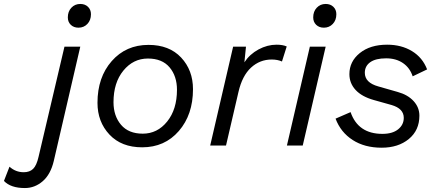

<svg xmlns="http://www.w3.org/2000/svg" viewBox="-179 -736 2210 971"><path d="M218 -596Q194 -596 179 -610.5Q164 -625 164 -648Q164 -678 182 -697Q200 -716 227 -716Q251 -716 266 -701.5Q281 -687 281 -664Q281 -634 263 -615Q245 -596 218 -596ZM-53 215Q-125 215 -159 179L-131 107Q-100 135 -59 135Q-29 135 -11.5 118Q6 101 16 57L147 -500H227L93 78Q77 146 37 180.5Q-3 215 -53 215Z M540 9Q435 9 374.5 -55.5Q314 -120 314 -216Q314 -345 386 -427Q458 -509 572 -509Q677 -509 737 -445Q797 -381 797 -285Q797 -156 725.5 -73.5Q654 9 540 9ZM543 -60Q617 -60 666.5 -121.5Q716 -183 716 -282Q716 -351 678.5 -395.5Q641 -440 569 -440Q495 -440 445 -379Q395 -318 395 -219Q395 -150 433 -105Q471 -60 543 -60Z M1220 -510Q1251 -510 1271 -501L1247 -425Q1225 -435 1195 -435Q1135 -435 1090.5 -394Q1046 -353 1027 -271L964 0H884L1000 -500H1065L1057 -421Q1084 -462 1128.5 -486Q1173 -510 1220 -510Z M1459 -596Q1435 -596 1420 -610.5Q1405 -625 1405 -648Q1405 -678 1423 -697Q1441 -716 1468 -716Q1492 -716 1507 -701.5Q1522 -687 1522 -664Q1522 -634 1504 -615Q1486 -596 1459 -596ZM1468 -500 1352 0H1272L1388 -500Z M1518 -136 1594 -169Q1632 -59 1755 -59Q1806 -59 1834.5 -82Q1863 -105 1863 -140Q1863 -187 1801 -205L1712 -230Q1651 -247 1619.5 -281Q1588 -315 1588 -361Q1588 -425 1640.5 -467.5Q1693 -510 1779 -510Q1851 -510 1904.5 -477.5Q1958 -445 1981 -385L1908 -350Q1894 -393 1859 -417Q1824 -441 1774 -441Q1721 -441 1693.5 -421.5Q1666 -402 1666 -368Q1666 -318 1734 -299L1832 -271Q1883 -257 1912.5 -225Q1942 -193 1942 -151Q1942 -77 1888.5 -33Q1835 11 1751 11Q1665 11 1604.5 -28Q1544 -67 1518 -136Z"/></svg>

Font: Elaine Sans
Style: Italic
Weight: 400
Italic angle: -13°
Designer: Wei Huang
Foundry: Wei Huang
Version: Version 2.001;December 24, 2019;FontCreator 12.0.0.2547 64-b